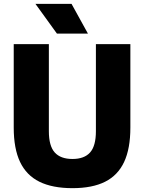

<svg xmlns="http://www.w3.org/2000/svg" viewBox="-20 -970 750 1000"><path d="M51.5 -305.5V-740H234.5V-286.5Q234.5 -210 265 -176Q295.5 -142 357.5 -142Q419 -142 449.2 -176Q479.5 -210 479.5 -286.5V-740H659V-305.5Q659 -196 626.5 -126.5Q594 -57 527.5 -23.5Q461 10 357.5 10Q253 10 185.2 -23.5Q117.5 -57 84.5 -126.5Q51.5 -196 51.5 -305.5ZM276.5 -795 164.5 -950H352.5L438 -795Z"/></svg>

Font: Encode Sans Semi Condensed ExBd
Style: Regular
Weight: 800
Width: 4
Designer: Multiple Designers
Foundry: Impallari Type
Version: Version 2.000